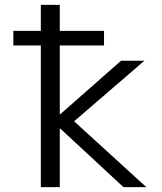

<svg xmlns="http://www.w3.org/2000/svg" viewBox="-20 -770 667 790"><path d="M35 -583V-643H148V-750H226V-643H408V-583H226V-300H228L478 -520H574L285 -271L582 0H488L228 -241H226V0H148V-583Z"/></svg>

Font: M PLUS 1p
Style: Regular
Weight: 400
Version: Version 1.062